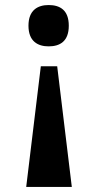

<svg xmlns="http://www.w3.org/2000/svg" viewBox="-20 -562 389 762"><path d="M173 -542C130 -542 93 -522 93 -460C93 -398 130 -378 173 -378C218 -378 253 -398 253 -460C253 -522 218 -542 173 -542ZM207 -299H142L84 180H265Z"/></svg>

Font: Noto Serif Myanmar ExtraCondensed Black
Style: Regular
Weight: 900
Width: 2
Designer: Ben Mitchell and the Monotype Design Team
Foundry: Monotype Imaging Inc.
Version: Version 2.106